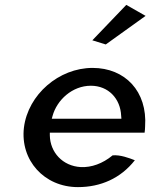

<svg xmlns="http://www.w3.org/2000/svg" viewBox="-20 -763 635 786"><path d="M358 -598 413 -581 576 -698 497 -743ZM184 -209V-220H572C573 -229 574 -236 574 -245C584 -389 492 -485 359 -485C221 -485 95 -376 78 -241C62 -107 161 3 299 3C392 3 474 -33 532 -107C509 -116 472 -130 441 -127C400 -93 354 -77 311 -79C236 -83 185 -140 184 -209ZM476 -289 477 -277H192L195 -288C213 -354 276 -412 352 -412C424 -412 473 -359 476 -289Z"/></svg>

Font: Bluebird
Style: LiObl
Weight: 300
Designer: Jasper
Foundry: Cannot Into Space Fonts
Version: Version 0.98